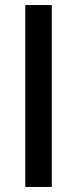

<svg xmlns="http://www.w3.org/2000/svg" viewBox="-20 -740 306 760"><path d="M80 0V-720H185V0Z"/></svg>

Font: Vela Sans SemBd
Style: Regular
Weight: 600
Designer: Principal design: Mikhail Sharanda - project Manrope.
Design modification: Ravid Balaliev
Foundry: Mikhail Sharanda
Version: Version 1.001